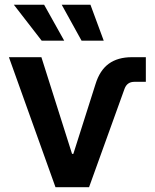

<svg xmlns="http://www.w3.org/2000/svg" viewBox="-20 -779 644 799"><path d="M210.9 0 17.1 -541H152.3L279.8 -138.7H285.2L377.4 -428.7Q395 -486.3 432.6 -513.7Q470.2 -541 528.8 -541H586.9V-438.5H539.1Q509.3 -438.5 498.5 -410.2L350.6 0ZM319.3 -609.9 236.8 -759.3H356.4L411.6 -609.9ZM153.3 -609.9 37.6 -759.3H163.6L247.1 -609.9Z"/></svg>

Font: Inter 17pt SemiBold
Style: Regular
Weight: 600
Version: Version 4.001;git-66647c0bb